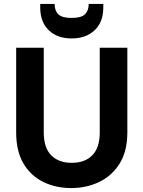

<svg xmlns="http://www.w3.org/2000/svg" viewBox="-20 -942 727 974"><path d="M341 12Q263 12 199.5 -19Q136 -50 99 -112.5Q62 -175 62 -271V-700H202V-270Q202 -193 239.5 -154.5Q277 -116 344 -116Q411 -116 448.5 -154.5Q486 -193 486 -270V-700H626V-271Q626 -175 587 -112.5Q548 -50 483.5 -19Q419 12 341 12ZM343 -747Q270 -747 227 -789Q184 -831 184 -904V-922H257Q257 -888 276 -869.5Q295 -851 343 -851Q392 -851 411 -869.5Q430 -888 430 -922H504V-904Q504 -830 460 -788.5Q416 -747 343 -747Z"/></svg>

Font: DM Sans ExtraBold
Style: Regular
Weight: 800
Designer: Colophon Foundry, Jonny Pinhorn
Foundry: Colophon Foundry
Version: Version 4.004; ttfautohint (v1.8.4.7-5d5b)